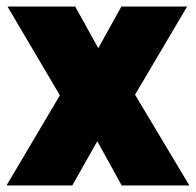

<svg xmlns="http://www.w3.org/2000/svg" viewBox="-37 -570 602 590"><path d="M-17 0 147 -277 -14 -550H194L265 -422L336 -550H538L378 -279L545 0H337L262 -136L185 0Z"/></svg>

Font: Encode Sans Cnd Black
Style: Regular
Weight: 900
Width: 3
Designer: Multiple Designers
Foundry: Impallari Type
Version: Version 3.002; ttfautohint (v1.8.3) -l 8 -r 50 -G 200 -x 14 